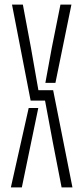

<svg xmlns="http://www.w3.org/2000/svg" viewBox="-20 -820 364 840"><path d="M27.5 0 105.5 -347.5H147.5L116.5 -198L75.5 0ZM32.5 -800H80L115.5 -610.5L148 -425.5H212.5L297 0H249.5L211 -198L177 -380H114ZM178.5 -457.5 206.5 -610.5 244.5 -800H292.5L222.5 -457.5Z"/></svg>

Font: Big Shoulders Stencil Text ExtraLight
Style: Regular
Weight: 250
Version: Version 2.001